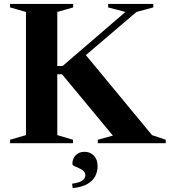

<svg xmlns="http://www.w3.org/2000/svg" viewBox="-20 -725 859 972"><path d="M749.5 -41 819 -17.5V0H475V-17.5L551.5 -38.5L294 -349H223.5V-391H297L615 -664.5L527.5 -687.5V-705H756V-687.5L671 -664.5L339.5 -382L411 -450.5ZM270 -664.5V-41L349.5 -17.5V0H31V-17.5L111.5 -41V-664.5L31 -687.5V-705H350.5V-687.5ZM345 205Q383.5 199.5 397.8 188.5Q412 177.5 412 162Q412 148.5 402.2 140Q392.5 131.5 379.2 126Q366 120.5 356.2 115.8Q346.5 111 346.5 105Q346.5 77.5 363.5 60.5Q380.5 43.5 408 43.5Q436 43.5 455 62.8Q474 82 474 117Q474 142 462.8 165.5Q451.5 189 424 205.5Q396.5 222 348 227.5Z"/></svg>

Font: Newsreader 60pt SemiBold
Style: Regular
Weight: 600
Designer: Hugues Gentile
Foundry: Production Type
Version: Version 1.003